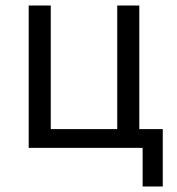

<svg xmlns="http://www.w3.org/2000/svg" viewBox="-20 -536 640 696"><path d="M497 140H570V-68H485V-516H405V-68H164V-516H84V0H497Z"/></svg>

Font: IBM Plex Mono
Style: Regular
Weight: 400
Monospace: yes
Designer: Mike Abbink, Paul van der Laan, Pieter van Rosmalen
Foundry: Bold Monday
Version: Version 2.004